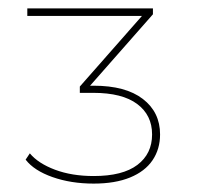

<svg xmlns="http://www.w3.org/2000/svg" viewBox="-20 -762 470 457"><path d="M203 -325Q149 -325 105 -340.5Q61 -356 41 -382L51 -397Q71 -373 111 -358Q151 -343 203 -343Q272 -343 307 -369.5Q342 -396 342 -442Q342 -488 306.5 -514.5Q271 -541 202 -541H170V-556L324 -731L326 -724H45V-742H344V-728L190 -553L186 -558H203Q279 -558 320 -526.5Q361 -495 361 -442Q361 -407 343 -380.5Q325 -354 289.5 -339.5Q254 -325 203 -325Z"/></svg>

Font: Montserrat
Style: Regular
Weight: 400
Designer: Julieta Ulanovsky
Foundry: Julieta Ulanovsky
Version: Version 8.000